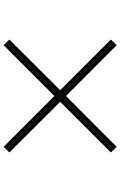

<svg xmlns="http://www.w3.org/2000/svg" viewBox="174 -888 652 1040"><g transform="rotate(90 500.0 -368.0)"><path d="M194.3 -92.8 468.8 -368.2 194.3 -642.6 224.6 -673.8 500 -399.4 775.4 -673.8 805.7 -642.6 531.2 -368.2 805.7 -92.8 775.4 -61.5 500 -336.9 224.6 -61.5Z"/></g></svg>

Font: GenEi Koburi Mincho v6
Style: Regular
Weight: 400
Designer: o_tamon (Modified)
Foundry: o_tamon / Adobe Systems Incorporated
Version: Version 6.1